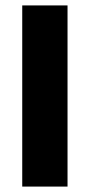

<svg xmlns="http://www.w3.org/2000/svg" viewBox="-20 -688 331 708"><path d="M229 0V-668H62V0Z"/></svg>

Font: Gantari ExtraBold
Style: Regular
Weight: 800
Designer: Anugrah Pasau
Foundry: Lafontype
Version: Version 1.000